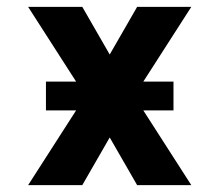

<svg xmlns="http://www.w3.org/2000/svg" viewBox="-20 -540 640 560"><path d="M62 0 202 -218H114V-302H202L62 -520H220L300 -381L380 -520H538L398 -302H486V-218H398L538 0H380L300 -139L220 0Z"/></svg>

Font: Iosevka SS04 XBd Ex
Style: Regular
Weight: 800
Width: 7
Monospace: yes
Designer: Belleve Invis
Foundry: Belleve Invis
Version: Version 19.0.0; ttfautohint (v1.8.4)